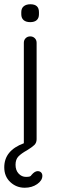

<svg xmlns="http://www.w3.org/2000/svg" viewBox="-35 -691 269 902"><path d="M65 -624V-634Q65 -652 76.5 -661.5Q88 -671 108 -671Q148 -671 148 -634V-624Q148 -606 137.5 -596.5Q127 -587 107 -587Q87 -587 76 -596.5Q65 -606 65 -624ZM164 135Q164 157 139.5 174Q115 191 81 191Q42 191 13.5 164.5Q-15 138 -15 95Q-15 16 77 -18V-490Q77 -503 85.5 -511.5Q94 -520 107 -520Q120 -520 128.5 -511.5Q137 -503 137 -490V-37Q137 -20 126 -9.5Q115 1 92 15Q65 30 51.5 44Q38 58 38 83Q38 109 52.5 124.5Q67 140 87 140Q97 140 103.5 138.5Q110 137 113 131Q128 113 142 113Q152 113 158 119Q164 125 164 135Z"/></svg>

Font: Quicksand
Style: Regular
Weight: 400
Designer: Andrew Paglinawan
Foundry: Andrew Paglinawan
Version: Version 3.000